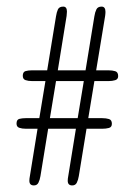

<svg xmlns="http://www.w3.org/2000/svg" viewBox="-20 -564 410 584"><path d="M83 0Q69.3 0 69.3 -14.2Q69.3 -20.5 70.8 -27.8L94.2 -172.4H58.6Q46.9 -172.4 38.6 -175.3Q30.3 -178.2 30.3 -188Q30.3 -200.2 38.8 -202.4Q47.4 -204.6 58.1 -204.6H99.6L118.2 -317.4H77.6Q65.9 -317.4 57.6 -320.3Q49.3 -323.2 49.3 -333.5Q49.3 -345.2 57.6 -347.7Q65.9 -350.1 77.1 -350.1H123.5L150.4 -514.6Q152.3 -526.9 156.2 -535.4Q160.2 -543.9 172.4 -543.9Q183.6 -543.9 183.6 -528.8Q183.6 -524.4 182.6 -515.6L155.8 -350.1H240.2L267.1 -514.6Q269 -526.9 273.2 -535.4Q277.3 -543.9 289.1 -543.9Q300.8 -543.9 300.8 -527.8Q300.8 -524.9 300.5 -522Q300.3 -519 299.8 -515.6L272.5 -350.1H310.1Q321.8 -350.1 330.6 -347.4Q339.4 -344.7 339.4 -332.5Q339.4 -322.8 330.3 -320.1Q321.3 -317.4 310.5 -317.4H267.1L248.5 -204.6H291Q302.7 -204.6 311.5 -201.9Q320.3 -199.2 320.3 -187.5Q320.3 -177.2 311.3 -174.8Q302.2 -172.4 291.5 -172.4H243.2L219.7 -28.3Q217.8 -16.6 213.6 -8.3Q209.5 0 199.7 0Q186 0 186 -14.2Q186 -20.5 187.5 -27.8L210.9 -172.4H126.5L103 -28.3Q101.1 -16.6 96.9 -8.3Q92.8 0 83 0ZM131.8 -204.6H216.3L234.9 -317.4H150.4Z"/></svg>

Font: Gruppo
Style: Regular
Weight: 400
Designer: Vernon Adams
Foundry: Vernon Adams
Version: Version 1.001; ttfautohint (v1.8.4.7-5d5b);gftools[0.9.28]